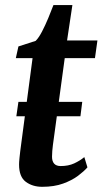

<svg xmlns="http://www.w3.org/2000/svg" viewBox="-20 -710 396 740"><path d="M43 -262 51 -317.5H297L290 -262ZM188 -181Q185.5 -164.5 184 -151.8Q182.5 -139 181.5 -128.2Q180.5 -117.5 180.5 -106Q180.5 -88.5 188.8 -79.2Q197 -70 214 -70Q243.5 -70 265.8 -80.2Q288 -90.5 305 -104.5L317 -65Q304 -50 280.8 -32.5Q257.5 -15 223.2 -2.5Q189 10 142.5 10Q105.5 10 79.5 -9.2Q53.5 -28.5 53.5 -75.5Q53.5 -79.5 53.8 -85.8Q54 -92 55.2 -102.2Q56.5 -112.5 58.2 -128.8Q60 -145 63.5 -169L105.5 -486H41L51 -531L117.5 -552.5Q129.5 -564.5 142 -588.5Q154.5 -612.5 166 -640.2Q177.5 -668 186 -690.5H259L238.5 -554H355.5L346 -486H229.5Z"/></svg>

Font: Merriweather 20pt SemiBold
Style: Italic
Weight: 600
Italic angle: -7.8°
Version: Version 2.101